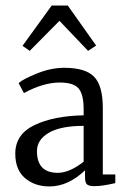

<svg xmlns="http://www.w3.org/2000/svg" viewBox="-20 -663 454 691"><path d="M35 -110Q35 -180 104.5 -213Q174 -246 281 -248V-270Q281 -323 263 -344.5Q245 -366 195 -366Q136 -366 66 -328L47 -364Q64 -379 114 -399Q164 -419 211 -419Q288 -419 319 -386.5Q350 -354 350 -275V-35H395V-4Q348 7 320 7Q301 7 293.5 1Q286 -5 286 -26V-50Q225 8 158 8Q105 8 70 -22Q35 -52 35 -110ZM188 -41Q230 -41 281 -81V-210Q198 -210 155.5 -185Q113 -160 113 -119Q113 -41 188 -41ZM87 -480 61 -498 166 -643H224L326 -499L297 -480L194 -588Z"/></svg>

Font: Aikya
Style: Regular
Weight: 400
Designer: Neelakash Kshetrimayum (Latin subset based on Merriweather by Eben Sorkin)
Foundry: Brand New Type
Version: Version 1.00 b005